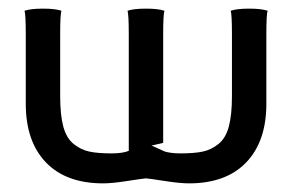

<svg xmlns="http://www.w3.org/2000/svg" viewBox="-20 -422 680 447"><path d="M40 -180.2V-341.8Q40 -388.2 37.1 -397Q51.8 -401.9 80.1 -401.9Q108.4 -401.9 123 -397Q120.1 -388.2 120.1 -341.8V-198.2Q120.1 -154.3 127.4 -127.2Q134.8 -100.1 151.6 -86.7Q168.5 -73.2 188 -69.1Q207.5 -64.9 240.2 -64.9Q265.6 -64.9 279.8 -70.8V-341.8Q279.8 -388.2 276.9 -397Q291.5 -401.9 319.8 -401.9Q348.1 -401.9 362.8 -397Q359.9 -388.2 359.9 -341.8V-89.4L332.5 -83Q339.4 -80.6 348.9 -75.9Q358.4 -71.3 362.8 -69.6Q367.2 -67.9 377 -66.4Q386.7 -64.9 399.9 -64.9Q432.6 -64.9 452.1 -69.1Q471.7 -73.2 488.5 -86.7Q505.4 -100.1 512.7 -127.2Q520 -154.3 520 -198.2V-341.8Q520 -388.2 517.1 -397Q531.7 -401.9 560.1 -401.9Q588.4 -401.9 603 -397Q600.1 -388.2 600.1 -341.8V-180.2Q600.1 -92.8 553.2 -43.9Q506.3 4.9 419.9 4.9Q399.4 4.9 364.5 -0.5Q329.6 -5.9 319.8 -6.8Q310.1 -5.9 275.4 -0.5Q240.7 4.9 220.2 4.9Q133.8 4.9 86.9 -43.9Q40 -92.8 40 -180.2Z"/></svg>

Font: Nikodecs
Style: Medium
Weight: 500
Version: Version 0.29